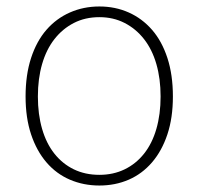

<svg xmlns="http://www.w3.org/2000/svg" viewBox="-20 -560 613 593"><path d="M287 13Q238 13 196 -5Q154 -23 123.5 -58.5Q93 -94 76 -145Q59 -196 59 -262Q59 -329 76 -381Q93 -433 123.5 -468Q154 -503 196 -521.5Q238 -540 287 -540Q336 -540 377.5 -521.5Q419 -503 449.5 -468Q480 -433 497 -381Q514 -329 514 -262Q514 -196 497 -145Q480 -94 449.5 -58.5Q419 -23 377.5 -5Q336 13 287 13ZM287 -20Q330 -20 365 -37Q400 -54 425 -85.5Q450 -117 463 -162Q476 -207 476 -262Q476 -317 463 -362Q450 -407 425 -439Q400 -471 365 -489Q330 -507 287 -507Q243 -507 208 -489Q173 -471 148 -439Q123 -407 110 -362Q97 -317 97 -262Q97 -207 110 -162Q123 -117 148 -85.5Q173 -54 208 -37Q243 -20 287 -20Z"/></svg>

Font: SpoqaHanSans
Style: Thin
Weight: 250
Designer: [Spoqa Han Sans] Dong-huui Kim \uAE40 \uB3D9 \uD718   [Noto Sans] Ryoko NISHIZUKA \u897F \u585A \u6DBC \u5B50  (kana & i
Foundry: Spoqa (http://bi.spoqa.com)
Version: Version 1.004;PS 1.004;hotconv 1.0.82;makeotf.lib2.5.63406